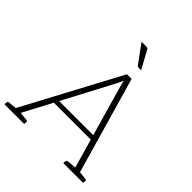

<svg xmlns="http://www.w3.org/2000/svg" viewBox="-257 -1091 1257 1257"><g transform="rotate(45 372.0 -462.0)"><path d="M37 0 414 -706H457L660 0H627Q621 0 617 -3.5Q613 -7 613 -12L438 -624Q436 -632 433.5 -642.5Q431 -653 430 -662Q426 -653 421 -642Q416 -631 412 -624L89 -12Q87 -7 82 -3.5Q77 0 70 0ZM69 0 72 -30H100L97 0ZM197 -236 212 -268H552L560 -236ZM601 0 604 -30H632L629 0ZM-15 0 -13 -18Q-13 -23 -9.5 -26Q-6 -29 -2 -29L75 -37L76 0ZM76 0 85 -37 161 -29Q165 -29 168 -26Q171 -23 170 -18L168 0ZM530 0 532 -18Q533 -23 536 -26Q539 -29 544 -29L621 -37V0ZM622 0 631 -37 706 -29Q711 -29 713.5 -26Q716 -23 716 -18L713 0ZM331 -924H371Q383 -924 388 -921Q393 -918 396 -909L461 -790H438Q433 -790 429.5 -792Q426 -794 423 -798Z"/></g></svg>

Font: Aleo ExtraLight
Style: Italic
Weight: 250
Italic angle: -7°
Designer: Alessio Laiso
Foundry: Alessio Laiso
Version: Version 2.001;gftools[0.9.29]